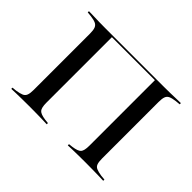

<svg xmlns="http://www.w3.org/2000/svg" viewBox="-119 -784 998 998"><g transform="rotate(45 380.0 -285.5)"><path d="M129 -201.6V-492.7Q129 -517.7 123.8 -531Q118.5 -544.4 105.6 -550.4Q92.7 -556.5 67.7 -559.7L42.7 -562.1V-571Q58.1 -571 77 -570.2Q96 -569.4 118.5 -569Q141.1 -568.5 166.1 -568.5H175H584.7H594.4Q620.2 -568.5 642.7 -569Q665.3 -569.4 684.3 -570.2Q703.2 -571 718.5 -571V-562.1L692.7 -559.7Q667.7 -556.5 654.8 -550.4Q641.9 -544.4 637.1 -531Q632.3 -517.7 632.3 -492.7V-201.6H538.7V-562.1L541.9 -559.7H218.5L222.6 -562.1V-201.6ZM576.6 -2.4Q551.6 -2.4 530.2 -2Q508.9 -1.6 490.7 -1.2Q472.6 -0.8 458.1 0V-8.9L479.8 -11.3Q516.1 -16.1 527.4 -28.6Q538.7 -41.1 538.7 -78.2V-201.6H632.3V-78.2Q632.3 -53.2 637.1 -39.9Q641.9 -26.6 654.8 -21Q667.7 -15.3 692.7 -11.3L718.5 -8.9V0Q703.2 -0.8 684.3 -1.2Q665.3 -1.6 642.7 -2Q620.2 -2.4 594.4 -2.4H585.5ZM183.9 -2.4H175.8H166.1Q141.1 -2.4 118.5 -2Q96 -1.6 77 -1.2Q58.1 -0.8 42.7 0V-8.9L67.7 -11.3Q92.7 -15.3 105.6 -21Q118.5 -26.6 123.8 -39.9Q129 -53.2 129 -78.2V-201.6H222.6V-78.2Q222.6 -41.1 233.9 -28.6Q245.2 -16.1 280.6 -11.3L303.2 -8.9V0Q288.7 -0.8 270.6 -1.2Q252.4 -1.6 230.6 -2Q208.9 -2.4 183.9 -2.4Z"/></g></svg>

Font: Playfair 144pt SemiExpanded Medium
Style: Regular
Weight: 500
Width: 6
Designer: Claus Eggers Sørensen
Foundry: Claus Eggers Sørensen
Version: Version 2.203